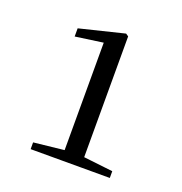

<svg xmlns="http://www.w3.org/2000/svg" viewBox="-89 -978 562 593"><g transform="rotate(20 192.5 -682.0)"><path d="M73.2 -463.4V-485.6L178.1 -497H234.1L333.4 -485.6V-463.4ZM172.9 -463.4V-849.6L82 -836.8V-863.7L228.3 -899.6L237.1 -893.6V-463.4Z"/></g></svg>

Font: Noto Serif HK ExtraLight
Style: Regular
Weight: 200
Designer: Ryoko NISHIZUKA 西塚涼子 (kana & ideographs); Frank Grießhammer (Latin, Greek & Cyrillic); Wenlong ZHANG 张文龙 (bopomofo); San
Foundry: Adobe
Version: Version 2.002-H1;hotconv 1.1.0;makeotfexe 2.6.0